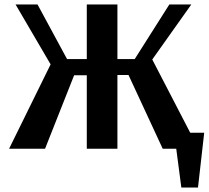

<svg xmlns="http://www.w3.org/2000/svg" viewBox="-20 -670 940 865"><path d="M21 0 208 -380 50 -650H149L282 -404H371V-650H509V-404H587L743 -650H842L666 -402L837 -72H900L872 175H797L774 0H713L559 -332H509V0H371V-331H314L183 0Z"/></svg>

Font: Arsenal SC
Style: Bold
Weight: 700
Designer: Andrij Shevchenko
Foundry: Stairsfor
Version: Version 2.001; ttfautohint (v1.8.4.7-5d5b)